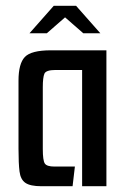

<svg xmlns="http://www.w3.org/2000/svg" viewBox="-20 -644 436 664"><path d="M123 0Q85 0 68 -11.5Q51 -23 47.5 -51Q44 -79 44 -129V-365Q44 -424 66 -447Q88 -470 156 -470H348V0H264V-402H172Q139 -402 133.5 -389Q128 -376 128 -342V-129Q128 -89 135 -78.5Q142 -68 168 -68H239L231 0ZM82 -529 166 -624H243L327 -529H268L205 -584L142 -529Z"/></svg>

Font: Smooch Sans SemiBold
Style: Bold
Weight: 600
Designer: Robert E. Leuschke
Foundry: Robert E. Leuschke
Version: Version 1.010; ttfautohint (v1.8.3)